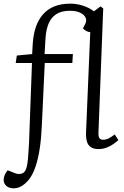

<svg xmlns="http://www.w3.org/2000/svg" viewBox="-50 -802 678 1051"><path d="M27 229Q-1 229 -15.5 215.5Q-30 202 -30 183Q-30 170 -24.5 156.5Q-19 143 -8 130L27 144Q55 156 74.5 146Q94 136 100 93Q102 81 103 68.5Q104 56 105 42Q106 28 107 12Q108 -4 109 -21L125 -457H36L42 -498L126 -506L129 -559Q132 -611 145.5 -652Q159 -693 184.5 -722.5Q210 -752 247.5 -767Q285 -782 335 -782Q369 -782 404 -771Q439 -760 464 -740L500 -767L515 -756L489 -77Q488 -55 494 -46Q500 -37 515 -37Q531 -37 546 -45Q561 -53 578 -66L598 -35Q587 -25 570.5 -13.5Q554 -2 533.5 6Q513 14 489 14Q462 14 446.5 3Q431 -8 425.5 -28.5Q420 -49 421 -77L444 -626Q432 -627 422 -632.5Q412 -638 404 -647L415 -668Q426 -687 419 -704Q412 -721 390 -732Q368 -743 332 -743Q285 -743 256.5 -723.5Q228 -704 215 -670.5Q202 -637 199 -592L194 -506H349L346 -457H195L179 -115Q176 -45 167.5 11Q159 67 145 108.5Q131 150 112 176Q100 192 86 204Q72 216 56.5 222.5Q41 229 27 229Z"/></svg>

Font: Literata 18pt Light
Style: Italic
Weight: 300
Italic angle: -2°
Designer: Latin by Veronika Burian and Jose Scaglione. Greek by Irene Vlachou. Cyrillic by Vera Evstafieva
Foundry: TypeTogether
Version: Version 3.103;gftools[0.9.29]